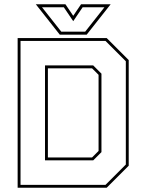

<svg xmlns="http://www.w3.org/2000/svg" viewBox="-20 -878 684 898"><path d="M62.5 0V-700H479L582 -597V-103L479 0ZM204 -141.5H410.5L441 -172V-528L410.5 -558.5H204ZM76 -13.5H473.5L568.5 -108.5V-591.5L473.5 -686.5H76ZM190.5 -128V-572H416L454.5 -533.5V-166.5L416 -128ZM259.5 -716 147.5 -858H286L322.5 -804L359 -858H497.5L385.5 -716ZM266.5 -730H378.5L468.5 -844H366.5L322.5 -779L278.5 -844H176.5Z"/></svg>

Font: Tourney Thin Thin
Style: Regular
Weight: 250
Version: Version 1.015